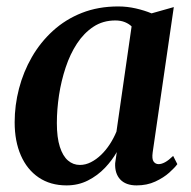

<svg xmlns="http://www.w3.org/2000/svg" viewBox="-20 -565 594 596"><path d="M454 -92.5Q451 -71.5 456.8 -63.5Q462.5 -55.5 472.5 -55.5Q481.5 -55.5 492.5 -61.5Q503.5 -67.5 517.5 -81L530.5 -55.5Q523 -45 505.5 -29.2Q488 -13.5 462.2 -1.5Q436.5 10.5 404 10.5Q370.5 10.5 353.2 -8Q336 -26.5 337.5 -58.5L342.5 -93Q328.5 -68 305.8 -44Q283 -20 253 -4.8Q223 10.5 186.5 10.5Q136.5 10.5 100.2 -14Q64 -38.5 44.8 -82.5Q25.5 -126.5 25.5 -185.5Q25.5 -238 39 -290Q52.5 -342 79 -388Q105.5 -434 144.5 -469.5Q183.5 -505 234.2 -525Q285 -545 347 -545Q374.5 -545 401.8 -538.8Q429 -532.5 450.5 -523.5L519.5 -543ZM388.5 -483Q380.5 -491 367.8 -496.2Q355 -501.5 338 -501.5Q299.5 -501.5 270 -482Q240.5 -462.5 219 -429.8Q197.5 -397 183.8 -355.5Q170 -314 163.2 -269.5Q156.5 -225 156.5 -183Q156.5 -138 165.8 -109.2Q175 -80.5 191 -66.8Q207 -53 228 -53Q245.5 -53 262.2 -61.5Q279 -70 294 -84.5Q309 -99 321 -117.5Q333 -136 341.5 -156.5Z"/></svg>

Font: Merriweather 72pt SemiBold
Style: Italic
Weight: 600
Italic angle: -7.8°
Version: Version 2.101